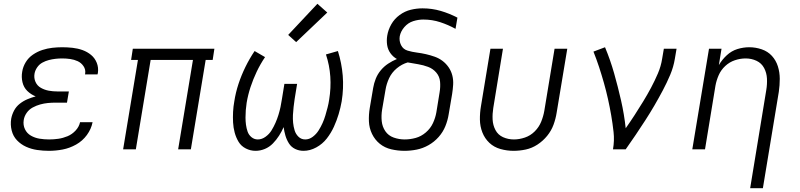

<svg xmlns="http://www.w3.org/2000/svg" viewBox="-20 -787 4216 1012"><path d="M238 8Q274 8 310.5 1Q347 -6 381 -25Q415 -44 438 -75.5Q461 -107 468 -143H402Q397 -119 378.5 -99Q360 -79 336 -69Q312 -59 287.5 -55.5Q263 -52 239 -52Q213 -52 188.5 -56Q164 -60 143 -72Q122 -84 111.5 -106Q101 -128 105 -154Q108 -174 120.5 -192Q133 -210 152.5 -220.5Q172 -231 192 -236.5Q212 -242 232 -244Q252 -246 272 -246H333L343 -305H282Q259 -305 237 -309Q215 -313 195.5 -324Q176 -335 167 -355.5Q158 -376 162 -399Q165 -416 176 -432Q187 -448 203.5 -457Q220 -466 237.5 -470.5Q255 -475 272.5 -477Q290 -479 308 -479Q329 -479 350 -476Q371 -473 389.5 -464.5Q408 -456 420 -438.5Q432 -421 429 -400Q428 -398 428 -395H494Q495 -399 496 -403Q500 -431 490 -456Q480 -481 460 -497.5Q440 -514 415 -523Q390 -532 362.5 -535Q335 -538 308 -538Q282 -538 255.5 -535Q229 -532 203 -523.5Q177 -515 153.5 -499Q130 -483 115.5 -459Q101 -435 97 -409Q92 -381 98.5 -353.5Q105 -326 124 -307.5Q143 -289 168 -279Q146 -273 124.5 -264Q103 -255 84 -240Q65 -225 54 -204Q43 -183 39 -161Q34 -130 41.5 -99.5Q49 -69 69.5 -47.5Q90 -26 117.5 -13.5Q145 -1 176 3.5Q207 8 238 8Z M629 0H696L774 -471H997L919 0H986L1064 -471H1101L1110 -530H680L671 -471H707Z M1327 8Q1352 8 1376 -2Q1400 -12 1418.5 -31Q1437 -50 1451 -72Q1465 -94 1475 -117Q1478 -94 1484.5 -72Q1491 -50 1503 -31Q1515 -12 1535.5 -2Q1556 8 1580 8Q1614 8 1647 -10Q1680 -28 1702.5 -57Q1725 -86 1740 -119Q1755 -152 1765 -185.5Q1775 -219 1781 -253Q1792 -322 1786.5 -388.5Q1781 -455 1761 -518L1698 -500Q1717 -443 1721 -383Q1725 -323 1715 -262Q1712 -241 1706.5 -220Q1701 -199 1695 -178.5Q1689 -158 1680 -138Q1671 -118 1659 -99Q1647 -80 1628.5 -66Q1610 -52 1589 -52Q1568 -52 1553.5 -66Q1539 -80 1533 -99.5Q1527 -119 1525 -139.5Q1523 -160 1524 -181Q1525 -202 1527.5 -223Q1530 -244 1533 -265L1546 -345H1479L1466 -265Q1463 -244 1458.5 -223Q1454 -202 1447.5 -181Q1441 -160 1432 -139.5Q1423 -119 1411 -99.5Q1399 -80 1379.5 -66Q1360 -52 1339 -52Q1320 -52 1305.5 -64Q1291 -76 1285 -93.5Q1279 -111 1276.5 -129.5Q1274 -148 1274 -167.5Q1274 -187 1275.5 -206.5Q1277 -226 1280 -245Q1287 -287 1300.5 -328Q1314 -369 1333 -409Q1352 -449 1377 -486L1322 -518Q1295 -478 1273.5 -434Q1252 -390 1237 -344.5Q1222 -299 1215 -253Q1210 -226 1208.5 -197.5Q1207 -169 1208.5 -141.5Q1210 -114 1217 -88Q1224 -62 1237.5 -39.5Q1251 -17 1275.5 -4.5Q1300 8 1327 8ZM1541 -565 1705 -721 1653 -767 1499 -603Z M2112 8Q2144 8 2176.5 1.5Q2209 -5 2239 -22Q2269 -39 2292 -65Q2315 -91 2327.5 -122Q2340 -153 2345 -185L2363 -291Q2367 -316 2368.5 -341Q2370 -366 2364 -389.5Q2358 -413 2344.5 -432.5Q2331 -452 2312.5 -466Q2294 -480 2271.5 -488Q2249 -496 2225 -501.5Q2201 -507 2177 -510Q2153 -513 2129 -520Q2105 -527 2094 -549Q2083 -571 2087 -596Q2092 -622 2111.5 -644.5Q2131 -667 2158 -675.5Q2185 -684 2211 -684Q2258 -684 2300.5 -670Q2343 -656 2381 -635L2391 -694Q2349 -716 2303 -729.5Q2257 -743 2207 -743Q2176 -743 2145 -735.5Q2114 -728 2086.5 -708Q2059 -688 2042.5 -659Q2026 -630 2021 -599Q2017 -574 2020.5 -550Q2024 -526 2038 -506.5Q2052 -487 2072 -476Q2048 -466 2026 -451.5Q2004 -437 1987 -416.5Q1970 -396 1960.5 -372Q1951 -348 1947 -324L1929 -218Q1923 -182 1924.5 -147Q1926 -112 1941 -81Q1956 -50 1982 -29Q2008 -8 2042.5 0Q2077 8 2112 8ZM2113 -52Q2083 -52 2055 -62Q2027 -72 2011 -95.5Q1995 -119 1992 -148.5Q1989 -178 1994 -209L2012 -314Q2017 -345 2031 -375Q2045 -405 2071.5 -427Q2098 -449 2129 -458Q2157 -453 2184 -448.5Q2211 -444 2236.5 -434.5Q2262 -425 2279.5 -404.5Q2297 -384 2299.5 -356.5Q2302 -329 2297 -300L2280 -195Q2275 -166 2262 -138Q2249 -110 2224.5 -89Q2200 -68 2171 -60Q2142 -52 2113 -52Z M2687 8Q2719 8 2751.5 1Q2784 -6 2813 -25Q2842 -44 2864 -71Q2886 -98 2897.5 -129.5Q2909 -161 2914 -193L2970 -530H2903L2849 -203Q2844 -174 2832.5 -145.5Q2821 -117 2798.5 -94.5Q2776 -72 2746.5 -62Q2717 -52 2689 -52Q2658 -52 2631.5 -64Q2605 -76 2591.5 -101.5Q2578 -127 2576.5 -157Q2575 -187 2580 -218L2631 -530H2565L2515 -227Q2509 -192 2509.5 -156.5Q2510 -121 2522.5 -89Q2535 -57 2559.5 -34Q2584 -11 2618 -1.5Q2652 8 2687 8Z M3211 0H3278Q3305 -38 3330.5 -76Q3356 -114 3381 -152.5Q3406 -191 3429 -230.5Q3452 -270 3473.5 -310.5Q3495 -351 3512.5 -392.5Q3530 -434 3537 -477L3546 -530H3479L3470 -477Q3464 -438 3447.5 -399.5Q3431 -361 3411.5 -324.5Q3392 -288 3370 -252Q3348 -216 3325 -180.5Q3302 -145 3278 -111Q3270 -185 3253.5 -257.5Q3237 -330 3217 -400.5Q3197 -471 3169 -538L3108 -515Q3124 -475 3137.5 -434Q3151 -393 3163 -350.5Q3175 -308 3184.5 -265.5Q3194 -223 3201.5 -179.5Q3209 -136 3214 -91Q3219 -46 3211 0Z M3934 205H4001L4085 -303Q4090 -337 4090 -371.5Q4090 -406 4080 -437.5Q4070 -469 4048.5 -492.5Q4027 -516 3995 -527Q3963 -538 3929 -538Q3898 -538 3867 -528.5Q3836 -519 3811 -496Q3786 -473 3769 -444L3783 -530H3717L3629 0H3696L3751 -335Q3756 -363 3768 -390.5Q3780 -418 3802.5 -439Q3825 -460 3853.5 -469.5Q3882 -479 3910 -479Q3941 -479 3967.5 -466.5Q3994 -454 4007.5 -428.5Q4021 -403 4022.5 -373Q4024 -343 4019 -313Z"/></svg>

Font: Iosevka Sparkle Light Oblique
Style: Regular
Weight: 300
Italic angle: -9°
Designer: Belleve Invis
Foundry: Belleve Invis
Version: Version 4.5.0; ttfautohint (v1.8.3)